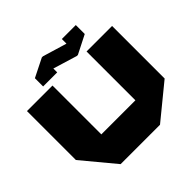

<svg xmlns="http://www.w3.org/2000/svg" viewBox="-222 -1137 1351 1351"><g transform="rotate(-45 453.5 -461.5)"><path d="M628 0V-730H882V-207L629 0ZM237 0 35 -243V-244H628V0ZM35 -244V-730H289V-244ZM238 -772V-853L378 -864V-772ZM567 -806V-915H706V-827ZM557 -756 238 -853V-854L376 -923H387L706 -827V-826L568 -756Z"/></g></svg>

Font: Foldit Thin Black
Style: Regular
Weight: 900
Version: Version 1.003